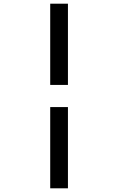

<svg xmlns="http://www.w3.org/2000/svg" viewBox="-20 -770 640 1040"><path d="M252 250V-190H348V250ZM252 -310V-750H348V-310Z"/></svg>

Font: TypoPRO Source Code Pro
Style: Italic
Weight: 600
Italic angle: -11°
Monospace: yes
Designer: Paul D. Hunt, Teo Tuominen
Foundry: Adobe Systems Incorporated
Version: Version 1.030;PS 1.0;hotconv 1.0.84;makeotf.lib2.5.63406